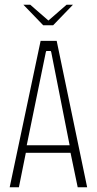

<svg xmlns="http://www.w3.org/2000/svg" viewBox="-20 -793 412 813"><path d="M79 -773H108L185 -706L262 -773H289L205 -686H163ZM21 0 152 -620H220L349 0H309L277 -154L286 -146H83L91 -154L60 0ZM92 -172 88 -178H282L276 -172L197 -572L195 -577H176L174 -572Z"/></svg>

Font: Smooch Sans Thin Light
Style: Regular
Weight: 300
Version: Version 1.010